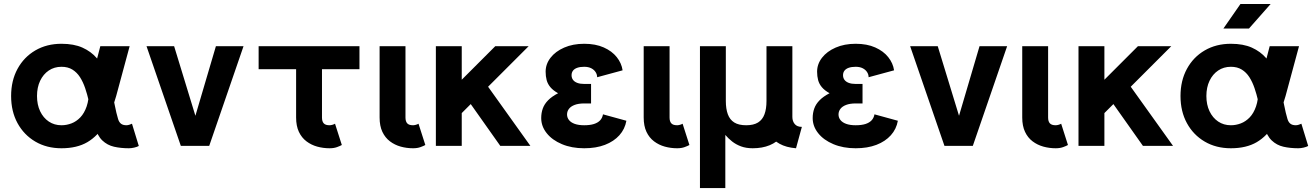

<svg xmlns="http://www.w3.org/2000/svg" viewBox="-20 -743 6697 978"><path d="M293.2 -402.8Q325.9 -402.8 348.9 -388.5Q371.8 -374.3 387.5 -349.9Q403.1 -325.4 413.7 -294.2Q424.3 -262.9 432.1 -229Q439.9 -195.1 446.9 -161.7Q453.9 -128.4 462.2 -100.1Q476.1 -51.5 501.3 -27.5Q526.6 -3.4 561 4.4Q595.5 12.2 636.5 12.2Q649.4 12.2 663.9 8.8Q678.5 5.4 687 0.5L652.3 -112.8Q647.7 -110.4 639.2 -107.7Q630.6 -105 624.3 -105Q606.4 -105 596.4 -112.8Q586.4 -120.6 581.5 -136.7Q572.5 -166.5 564.8 -206.3Q557.1 -246.1 546.6 -289.2Q536.1 -332.3 518.6 -373.3Q501 -414.3 472.4 -447.5Q443.8 -480.7 400.1 -500.4Q356.4 -520 293.2 -520Q218 -520 160 -486.2Q102.1 -452.4 69.3 -392.3Q36.6 -332.3 36.6 -253.9Q36.6 -175.5 69.3 -115.6Q102.1 -55.7 160 -21.7Q218 12.2 293.2 12.2Q372.1 12.2 425.2 -19Q478.3 -50.3 513.2 -109.9Q548.1 -169.4 571.8 -253.9L640.4 -507.8H491L433.3 -286.1Q433.3 -235.8 421.4 -201Q409.4 -166.3 389.2 -145.1Q368.9 -124 344 -114.5Q319.1 -105 293.2 -105Q256.6 -105 228.5 -123.9Q200.4 -142.8 184.4 -176.4Q168.5 -210 168.5 -253.9Q168.5 -297.9 184.4 -331.4Q200.4 -365 228.5 -383.9Q256.6 -402.8 293.2 -402.8Z M975.3 -153.3 866.9 -507.8H726.3L901.1 0H1045.7L1220.5 -507.8H1079.8Z M1686.5 -112.8Q1681.9 -109.9 1673.5 -107.4Q1665 -105 1658.7 -105Q1648.7 -105 1641.2 -107.3Q1633.8 -109.6 1629.2 -114.6Q1624.5 -119.6 1622.3 -127.1Q1620.1 -134.5 1620.1 -144.5V-227.8V-285.6V-469H1488.3V-282.7V-228.5V-144.5Q1488.3 -101.6 1502.4 -71.5Q1516.6 -41.5 1541 -23.1Q1565.4 -4.6 1595.8 3.8Q1626.2 12.2 1658.7 12.2Q1680.7 12.2 1696.7 6.3Q1712.6 0.5 1721.2 -4.4ZM1811 -390.6V-507.8H1297.4V-390.6Z M2111.8 -112.8Q2107.2 -109.9 2098.8 -107.4Q2090.3 -105 2084 -105Q2074 -105 2066.5 -107.3Q2059.1 -109.6 2054.4 -114.6Q2049.8 -119.6 2047.6 -127.1Q2045.4 -134.5 2045.4 -144.5V-214.8V-282.2V-507.8H1913.6V-282.2V-214.8V-144.5Q1913.6 -101.6 1927.7 -71.5Q1941.9 -41.5 1966.3 -23.1Q1990.7 -4.6 2021.1 3.8Q2051.5 12.2 2084 12.2Q2106 12.2 2121.9 6.3Q2137.9 0.5 2146.5 -4.4Z M2320.3 -294.2 2528.3 0H2681.6L2443.8 -332.5ZM2332 -167 2672.9 -507.8Q2660.9 -507.8 2637.7 -507.8Q2614.5 -507.8 2587.9 -507.8Q2561.3 -507.8 2538.2 -507.8Q2515.1 -507.8 2502.9 -507.8L2332 -336.9V-507.8H2200.2V0H2332Z M2955.8 -315.4Q2975.3 -315.4 2983 -315.4Q2990.7 -315.4 2990.7 -315.4V-216.1Q2990.7 -216.1 2982.4 -216.1Q2974.1 -216.1 2955.8 -216.1Q2926.8 -216.1 2907.3 -208.7Q2887.9 -201.4 2878.2 -188.7Q2868.4 -176 2868.4 -159.9Q2868.4 -144 2878.2 -131.6Q2887.9 -119.1 2907.3 -112.1Q2926.8 -105 2955.8 -105Q2985.1 -105 3005.2 -111.3Q3025.4 -117.7 3036.9 -130Q3048.3 -142.3 3051.5 -160.6L3170.7 -127.9Q3163.1 -85.4 3135 -54.1Q3106.9 -22.7 3061.5 -5.2Q3016.1 12.2 2955.8 12.2Q2891.8 12.2 2842.3 -8.7Q2792.7 -29.5 2764.8 -64.6Q2736.8 -99.6 2736.8 -141.6Q2736.8 -168 2744.9 -190.4Q2752.9 -212.9 2771.9 -232.2Q2790.8 -251.5 2822.8 -268.1Q2797.6 -282.2 2783.7 -298.7Q2769.8 -315.2 2764.5 -335Q2759.3 -354.7 2759.3 -377.9Q2759.3 -416.5 2784.3 -448.9Q2809.3 -481.2 2853.8 -500.6Q2898.2 -520 2955.8 -520Q3013.7 -520 3055.4 -501.3Q3097.2 -482.7 3121.6 -452Q3146 -421.4 3151.4 -384.8L3021.7 -349.6Q3021.7 -363.5 3013.9 -375.7Q3006.1 -387.9 2991.5 -395.4Q2976.8 -402.8 2955.8 -402.8Q2935.1 -402.8 2920.7 -397.8Q2906.2 -392.8 2898.8 -383.2Q2891.4 -373.5 2891.4 -359.9Q2891.4 -346.2 2898.8 -336.2Q2906.2 -326.2 2920.7 -320.8Q2935.1 -315.4 2955.8 -315.4Z M3457 -112.8Q3452.4 -109.9 3444 -107.4Q3435.5 -105 3429.2 -105Q3419.2 -105 3411.7 -107.3Q3404.3 -109.6 3399.7 -114.6Q3395 -119.6 3392.8 -127.1Q3390.6 -134.5 3390.6 -144.5V-214.8V-282.2V-507.8H3258.8V-282.2V-214.8V-144.5Q3258.8 -101.6 3272.9 -71.5Q3287.1 -41.5 3311.5 -23.1Q3335.9 -4.6 3366.3 3.8Q3396.7 12.2 3429.2 12.2Q3451.2 12.2 3467.2 6.3Q3483.2 0.5 3491.7 -4.4Z M4034.7 12.2Q3984.6 8.1 3951.2 -10.5Q3917.7 -29.1 3901 -55.4Q3884.3 -81.8 3884.3 -108.4V-147.2L4016.1 -228.5V-147.5Q4016.1 -125.5 4028.2 -111.1Q4040.3 -96.7 4064.5 -96.7ZM3884.3 -507.8H4016.1V-228.5Q4016.1 -111.3 3964 -49.6Q3911.9 12.2 3814 12.2Q3780.5 12.2 3754.5 2.6Q3728.5 -7.1 3709 -22.6Q3689.5 -38.1 3674.6 -55.7V214.8H3545.4V-507.8H3677.2V-228.5Q3677.2 -188.5 3687.4 -160.9Q3697.5 -133.3 3720.2 -119.1Q3742.9 -105 3780.8 -105Q3818.6 -105 3841.3 -119.1Q3864 -133.3 3874.1 -160.9Q3884.3 -188.5 3884.3 -228.5Z M4338.6 -315.4Q4358.2 -315.4 4365.8 -315.4Q4373.5 -315.4 4373.5 -315.4V-216.1Q4373.5 -216.1 4365.2 -216.1Q4356.9 -216.1 4338.6 -216.1Q4309.6 -216.1 4290.2 -208.7Q4270.8 -201.4 4261 -188.7Q4251.2 -176 4251.2 -159.9Q4251.2 -144 4261 -131.6Q4270.8 -119.1 4290.2 -112.1Q4309.6 -105 4338.6 -105Q4367.9 -105 4388.1 -111.3Q4408.2 -117.7 4419.7 -130Q4431.2 -142.3 4434.3 -160.6L4553.5 -127.9Q4545.9 -85.4 4517.8 -54.1Q4489.7 -22.7 4444.3 -5.2Q4398.9 12.2 4338.6 12.2Q4274.7 12.2 4225.1 -8.7Q4175.5 -29.5 4147.6 -64.6Q4119.6 -99.6 4119.6 -141.6Q4119.6 -168 4127.7 -190.4Q4135.7 -212.9 4154.7 -232.2Q4173.6 -251.5 4205.6 -268.1Q4180.4 -282.2 4166.5 -298.7Q4152.6 -315.2 4147.3 -335Q4142.1 -354.7 4142.1 -377.9Q4142.1 -416.5 4167.1 -448.9Q4192.1 -481.2 4236.6 -500.6Q4281 -520 4338.6 -520Q4396.5 -520 4438.2 -501.3Q4480 -482.7 4504.4 -452Q4528.8 -421.4 4534.2 -384.8L4404.5 -349.6Q4404.5 -363.5 4396.7 -375.7Q4388.9 -387.9 4374.3 -395.4Q4359.6 -402.8 4338.6 -402.8Q4317.9 -402.8 4303.5 -397.8Q4289.1 -392.8 4281.6 -383.2Q4274.2 -373.5 4274.2 -359.9Q4274.2 -346.2 4281.6 -336.2Q4289.1 -326.2 4303.5 -320.8Q4317.9 -315.4 4338.6 -315.4Z M4865 -153.3 4756.6 -507.8H4616L4790.8 0H4935.3L5110.1 -507.8H4969.5Z M5385.3 -112.8Q5380.6 -109.9 5372.2 -107.4Q5363.8 -105 5357.4 -105Q5347.4 -105 5340 -107.3Q5332.5 -109.6 5327.9 -114.6Q5323.2 -119.6 5321 -127.1Q5318.8 -134.5 5318.8 -144.5V-214.8V-282.2V-507.8H5187V-282.2V-214.8V-144.5Q5187 -101.6 5201.2 -71.5Q5215.3 -41.5 5239.7 -23.1Q5264.2 -4.6 5294.6 3.8Q5325 12.2 5357.4 12.2Q5379.4 12.2 5395.4 6.3Q5411.4 0.5 5419.9 -4.4Z M5593.8 -294.2 5801.8 0H5955.1L5717.3 -332.5ZM5605.5 -167 5946.3 -507.8Q5934.3 -507.8 5911.1 -507.8Q5887.9 -507.8 5861.3 -507.8Q5834.7 -507.8 5811.6 -507.8Q5788.6 -507.8 5776.4 -507.8L5605.5 -336.9V-507.8H5473.6V0H5605.5Z M6249.8 -402.8Q6282.5 -402.8 6305.4 -388.5Q6328.4 -374.3 6344 -349.9Q6359.6 -325.4 6370.2 -294.2Q6380.9 -262.9 6388.7 -229Q6396.5 -195.1 6403.4 -161.7Q6410.4 -128.4 6418.7 -100.1Q6432.6 -51.5 6457.9 -27.5Q6483.2 -3.4 6517.6 4.4Q6552 12.2 6593 12.2Q6606 12.2 6620.5 8.8Q6635 5.4 6643.6 0.5L6608.9 -112.8Q6604.2 -110.4 6595.7 -107.7Q6587.2 -105 6580.8 -105Q6563 -105 6553 -112.8Q6543 -120.6 6538.1 -136.7Q6529.1 -166.5 6521.4 -206.3Q6513.7 -246.1 6503.2 -289.2Q6492.7 -332.3 6475.1 -373.3Q6457.5 -414.3 6429 -447.5Q6400.4 -480.7 6356.7 -500.4Q6313 -520 6249.8 -520Q6174.6 -520 6116.6 -486.2Q6058.6 -452.4 6025.9 -392.3Q5993.2 -332.3 5993.2 -253.9Q5993.2 -175.5 6025.9 -115.6Q6058.6 -55.7 6116.6 -21.7Q6174.6 12.2 6249.8 12.2Q6328.6 12.2 6381.7 -19Q6434.8 -50.3 6469.7 -109.9Q6504.6 -169.4 6528.3 -253.9L6596.9 -507.8H6447.5L6389.9 -286.1Q6389.9 -235.8 6377.9 -201Q6366 -166.3 6345.7 -145.1Q6325.4 -124 6300.5 -114.5Q6275.6 -105 6249.8 -105Q6213.1 -105 6185.1 -123.9Q6157 -142.8 6141 -176.4Q6125 -210 6125 -253.9Q6125 -297.9 6141 -331.4Q6157 -365 6185.1 -383.9Q6213.1 -402.8 6249.8 -402.8ZM6342 -597.7H6211.7L6298.6 -722.7H6452.4Z"/></svg>

Font: Giphurs
Style: Regular
Weight: 400
Version: Version 2.010